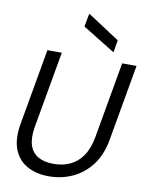

<svg xmlns="http://www.w3.org/2000/svg" viewBox="-102 -1019 850 1103"><g transform="rotate(10 323.5 -467.5)"><path d="M260 12Q186 12 132.5 -18Q79 -48 56 -108Q33 -168 49 -258L127 -700H211L132 -253Q121 -187 135 -145Q149 -103 185 -83Q221 -63 275 -63Q328 -63 371 -83Q414 -103 443.5 -146Q473 -189 485 -257L563 -700H647L569 -258Q553 -165 507 -105.5Q461 -46 397 -17Q333 12 260 12ZM503 -754 313 -871 327 -947H330L515 -826Z"/></g></svg>

Font: DM Sans 36pt
Style: Italic
Weight: 400
Italic angle: -10°
Designer: Colophon Foundry, Jonny Pinhorn
Foundry: Colophon Foundry
Version: Version 4.004;gftools[0.9.30]